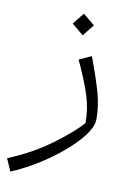

<svg xmlns="http://www.w3.org/2000/svg" viewBox="-138 -595 625 908"><g transform="rotate(10 174.5 -141.0)"><path d="M-49 197Q64 151 154.5 84.5Q245 18 287 -31Q288 -95 268.5 -158.5Q249 -222 203 -321L262 -348Q300 -246 317.5 -183.5Q335 -121 335 -57Q335 -16 285 42Q235 100 152.5 158.5Q70 217 -23 257ZM146 -484 190 -539 246 -493 202 -437Z"/></g></svg>

Font: FiraGO Light
Style: Italic
Weight: 300
Italic angle: -8°
Designer: bBox Type GmbH
Foundry: bBox Type GmbH
Version: Version 1.001